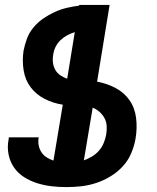

<svg xmlns="http://www.w3.org/2000/svg" viewBox="-20 -755 640 783"><path d="M251 8Q220 8 190 4.5Q160 1 131.5 -8Q103 -17 78.5 -32.5Q54 -48 37.5 -71.5Q21 -95 15 -125Q9 -155 15 -186L16 -195H138L137 -190Q135 -174 138.5 -159Q142 -144 150.5 -132Q159 -120 171.5 -112.5Q184 -105 198 -100L236 -328Q197 -334 162.5 -351.5Q128 -369 105.5 -398.5Q83 -428 76.5 -467.5Q70 -507 76 -548Q81 -573 90 -597.5Q99 -622 116.5 -643Q134 -664 156.5 -679.5Q179 -695 203 -706Q227 -717 252.5 -723Q278 -729 303 -732V-735H427L376 -422Q415 -415 450.5 -396.5Q486 -378 508 -346.5Q530 -315 535 -274Q540 -233 533 -191Q528 -161 515.5 -131Q503 -101 481 -77Q459 -53 431 -36Q403 -19 373 -9Q343 1 312 4.5Q281 8 251 8ZM254 -434 285 -624Q269 -619 254 -611Q239 -603 226.5 -591Q214 -579 206.5 -563.5Q199 -548 197 -532Q194 -516 196 -499.5Q198 -483 205.5 -470Q213 -457 226 -448Q239 -439 254 -434ZM322 -101Q339 -107 355.5 -117Q372 -127 384 -141Q396 -155 403 -172Q410 -189 413 -206Q416 -224 415 -241.5Q414 -259 406 -273.5Q398 -288 385.5 -299Q373 -310 358 -316Z"/></svg>

Font: Iosevka Heavy Extended
Style: Italic
Weight: 900
Width: 7
Italic angle: -9°
Monospace: yes
Designer: Belleve Invis
Foundry: Belleve Invis
Version: Version 32.5.0; ttfautohint (v1.8.4)